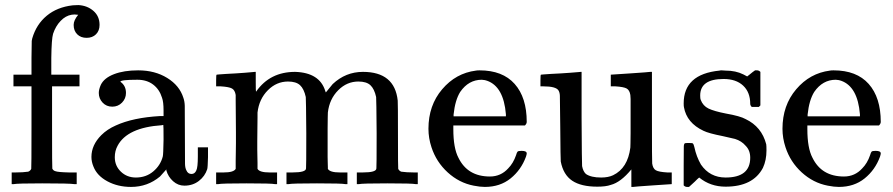

<svg xmlns="http://www.w3.org/2000/svg" viewBox="-20 -725 3517 756"><path d="M273 0Q255 -3 146 -3Q48 -3 34 0H26V-46H42Q70 -46 91 -49Q99 -52 103 -60Q104 -62 104 -224V-385H33V-431H104V-497L105 -564L107 -574Q123 -629 164 -663Q205 -697 266 -704Q267 -704 275.5 -704.5Q284 -705 289 -705Q324 -703 348 -682Q372 -661 372 -627Q372 -604 358 -590Q344 -576 321 -576Q298 -576 284 -590Q270 -604 270 -627Q270 -645 288 -667H284Q275 -669 262 -667Q238 -663 218.5 -642.5Q199 -622 189 -592Q183 -572 182 -497V-431H293V-385H185V-225Q185 -63 186 -61Q190 -53 198 -51Q208 -47 251 -46H282V0Z M369 -359Q369 -373 377 -391Q390 -418 429 -433Q468 -448 524 -448Q590 -448 638.5 -418Q687 -388 702 -340Q707 -326 707.5 -308.5Q708 -291 708 -194Q708 -96 708.5 -79.5Q709 -63 714 -54Q720 -40 734 -40Q747 -40 753 -54Q759 -66 759 -109V-145H799V-106Q798 -66 796 -59Q787 -31 763 -12.5Q739 6 706 6Q681 6 661.5 -11.5Q642 -29 635 -54V-58Q632 -55 623 -44.5Q614 -34 610 -30Q561 11 496 11Q444 11 403 -11Q362 -33 348 -69Q340 -88 340 -107Q340 -154 379 -193Q402 -216 436 -231Q504 -262 610 -268H624V-290Q624 -324 618 -340Q608 -373 583 -392Q558 -411 521 -411Q454 -411 454 -403Q476 -388 476 -359Q476 -337 460.5 -321Q445 -305 422 -305Q399 -305 384 -321Q369 -337 369 -359ZM624 -175Q624 -233 623 -233Q620 -233 618 -232Q481 -223 443 -151Q432 -131 432 -106Q432 -72 456 -49Q480 -26 515 -26Q555 -26 583.5 -50Q612 -74 621 -109Q623 -116 624 -175Z M994 -60Q1002 -46 1041 -46H1055H1071V0H1063Q1050 -3 951 -3Q852 -3 839 0H831V-46H847H861Q900 -46 908 -60V-68Q908 -77 908 -91Q908 -105 908.5 -122.5Q909 -140 909 -161.5Q909 -183 909 -203Q909 -234 908.5 -269.5Q908 -305 908 -328V-351Q905 -370 893.5 -376.5Q882 -383 849 -385H831V-408Q831 -431 833 -431L843 -432Q853 -433 871.5 -434Q890 -435 908 -436Q925 -437 944 -438.5Q963 -440 973 -441Q983 -442 984 -442H987V-402Q987 -364 988 -364L989 -365Q1043 -442 1142 -442Q1239 -439 1261 -366L1263 -361Q1287 -391 1290 -394Q1341 -442 1409 -442Q1534 -442 1546 -329Q1547 -322 1547 -190Q1547 -62 1548 -60Q1552 -52 1560 -49Q1581 -46 1609 -46H1625V0H1617Q1604 -3 1505 -3Q1406 -3 1393 0H1385V-46H1401H1409Q1462 -46 1462 -62Q1463 -64 1463 -200Q1462 -335 1461 -343Q1454 -375 1438.5 -389.5Q1423 -404 1391 -404Q1346 -404 1312 -370Q1277 -335 1271 -282Q1271 -281 1270.5 -263.5Q1270 -246 1270 -219Q1270 -192 1270 -168Q1270 -153 1270 -136.5Q1270 -120 1270 -107Q1270 -94 1270.5 -83.5Q1271 -73 1271 -66V-60Q1279 -46 1318 -46H1332H1348V0H1340Q1327 -3 1228 -3Q1129 -3 1116 0H1108V-46H1124H1132Q1185 -46 1185 -62Q1186 -64 1186 -200Q1185 -335 1184 -343Q1177 -375 1161.5 -389.5Q1146 -404 1114 -404Q1069 -404 1035 -370Q1000 -335 994 -282Q994 -281 994 -263.5Q994 -246 993.5 -219Q993 -192 993 -168Q993 -153 993 -136.5Q993 -120 993.5 -107Q994 -94 994 -83.5Q994 -73 994 -66Z M2054 -245Q2054 -238 2047 -231H1765V-216Q1765 -142 1785 -104Q1821 -30 1909 -30Q1952 -30 1981 -62Q2001 -82 2012 -114Q2015 -125 2018 -128Q2021 -131 2034 -131Q2054 -131 2054 -121Q2054 -117 2051 -108Q2032 -56 1990.5 -22.5Q1949 11 1889 11Q1870 11 1845 6Q1788 -5 1743 -46Q1698 -87 1679 -145Q1667 -181 1667 -218Q1667 -310 1721 -373.5Q1775 -437 1854 -447Q1858 -448 1868 -448Q1959 -448 2006.5 -394.5Q2054 -341 2054 -245ZM1972 -275Q1963 -384 1898 -407Q1891 -410 1877 -411Q1825 -411 1792 -363Q1772 -331 1766 -274V-267H1972Z M2188 -436Q2205 -437 2225 -438.5Q2245 -440 2255.5 -441Q2266 -442 2267 -442H2270V-261Q2271 -77 2272 -71Q2276 -50 2287 -40Q2307 -26 2347 -26Q2375 -26 2394 -35Q2452 -63 2462 -144Q2462 -145 2462.5 -161Q2463 -177 2463 -201.5Q2463 -226 2463 -248Q2463 -270 2463 -294.5Q2463 -319 2463 -335L2462 -351Q2459 -370 2447.5 -376.5Q2436 -383 2403 -385H2385V-431Q2387 -431 2461.5 -436Q2536 -441 2540 -442H2547V-264Q2547 -84 2548 -81Q2551 -61 2562.5 -54.5Q2574 -48 2607 -46H2625V0Q2623 0 2550 5Q2477 10 2473 11H2466V-58Q2424 -7 2385 3Q2366 10 2332 10Q2268 10 2233 -13.5Q2198 -37 2188 -89Q2187 -96 2186 -226Q2185 -335 2184.5 -348Q2184 -361 2179 -369Q2169 -385 2119 -385H2108V-408Q2108 -431 2110 -431L2121 -432Q2131 -433 2150 -434Q2169 -435 2188 -436Z M2829 -414Q2737 -414 2737 -349Q2737 -336 2739 -332Q2748 -308 2770 -297.5Q2792 -287 2838 -278Q2895 -268 2916 -256Q2979 -226 2997 -157Q2998 -151 2998 -133Q2998 -94 2984 -64Q2945 10 2837 10Q2777 10 2733 -26L2725 -19L2716 -10Q2710 -4 2704 1L2693 11H2685Q2678 11 2672 5V-74Q2672 -138 2672.5 -148.5Q2673 -159 2677 -161Q2679 -162 2693 -162Q2706 -162 2708.5 -160Q2711 -158 2714 -146Q2722 -108 2740 -77Q2775 -26 2837 -26Q2934 -26 2934 -104Q2934 -133 2916 -151Q2900 -170 2874 -178Q2857 -182 2826 -189Q2770 -200 2750 -210Q2684 -241 2673 -303Q2672 -307 2672 -318Q2672 -433 2813 -447Q2817 -449 2837 -447Q2877 -447 2907 -432L2922 -424L2931 -431Q2944 -442 2953 -448H2961Q2968 -448 2974 -442V-310L2968 -304H2940Q2934 -310 2934 -316Q2934 -362 2906 -388Q2878 -414 2829 -414Z M3448 -245Q3448 -238 3441 -231H3159V-216Q3159 -142 3179 -104Q3215 -30 3303 -30Q3346 -30 3375 -62Q3395 -82 3406 -114Q3409 -125 3412 -128Q3415 -131 3428 -131Q3448 -131 3448 -121Q3448 -117 3445 -108Q3426 -56 3384.5 -22.5Q3343 11 3283 11Q3264 11 3239 6Q3182 -5 3137 -46Q3092 -87 3073 -145Q3061 -181 3061 -218Q3061 -310 3115 -373.5Q3169 -437 3248 -447Q3252 -448 3262 -448Q3353 -448 3400.5 -394.5Q3448 -341 3448 -245ZM3366 -275Q3357 -384 3292 -407Q3285 -410 3271 -411Q3219 -411 3186 -363Q3166 -331 3160 -274V-267H3366Z"/></svg>

Font: MathJax_Main
Style: Regular
Weight: 400
Version: Version 1.1